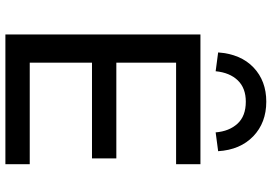

<svg xmlns="http://www.w3.org/2000/svg" viewBox="-164 -818 983 694"><g transform="rotate(90 327.0 -471.5)"><path d="M105 0V-705H574V-617H207V-401H553V-313H207V-88H574V0ZM238 -760 170 -769Q176 -851 224.5 -897Q273 -943 348 -943Q424 -943 473 -896Q522 -849 527 -769L459 -760Q455 -809 427.5 -839Q400 -869 348 -869Q299 -869 271 -840Q243 -811 238 -760Z"/></g></svg>

Font: Nunito Sans 7pt Medium
Style: Regular
Weight: 500
Designer: Vernon Adams
Foundry: Vernon Adams
Version: Version 3.101;gftools[0.9.27]